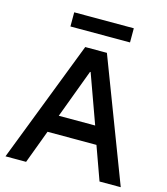

<svg xmlns="http://www.w3.org/2000/svg" viewBox="-122 -933 892 1027"><g transform="rotate(15 324.0 -419.5)"><path d="M5 0 265.8 -675H385.8L643.3 0H525.8L459.2 -185H188.3L119.2 0ZM224.2 -283.3H425.8L328.3 -553.3H325ZM160.8 -760.8V-839.2H490.8V-760.8Z"/></g></svg>

Font: Funnel Sans Medium
Style: Regular
Weight: 500
Version: Version 1.000; Beta; Release 5; Build 24; ttfautohint (v1.8.